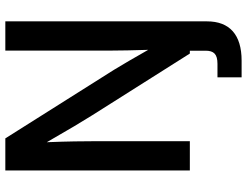

<svg xmlns="http://www.w3.org/2000/svg" viewBox="-128 -640 972 757"><g transform="rotate(-90 358.5 -262.0)"><path d="M64.5 0H179.7V-384.3C179.7 -416.5 179.2 -479.5 175.8 -564C222.7 -481.9 262.2 -416 282.7 -383.8L525.4 0H536.6V62C536.6 94.7 522.9 108.9 484.9 108.9H431.6V204.1H497.6C599.1 204.1 652.3 157.2 652.3 67.4V-727.5H537.1V-306.6C537.1 -279.3 538.1 -217.8 540 -164.1C510.7 -216.3 478 -271.5 461.4 -298.8L190.9 -727.5H64.5Z"/></g></svg>

Font: Raveo Display Display Medium
Style: Regular
Weight: 500
Designer: Jakub Foglar, Rasmus Andersson (Inter)
Foundry: Jakubfoglar.com
Version: Version 1.100;Glyphs 3.2.3 (3260)